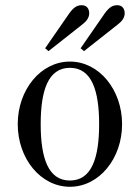

<svg xmlns="http://www.w3.org/2000/svg" viewBox="-20 -704 536 736"><path d="M289 -519 302 -508 430 -609C446 -621 458 -635 458 -653C458 -671 448 -684 430 -684C412 -684 399 -677 381 -652ZM153 -519 166 -508 294 -609C310 -621 322 -635 322 -653C322 -671 312 -684 294 -684C276 -684 263 -677 245 -652ZM136 -228C136 -356 164 -444 248 -444C332 -444 360 -356 360 -228C360 -100 332 -12 248 -12C164 -12 136 -100 136 -228ZM48 -228C48 -96 136 12 248 12C360 12 448 -96 448 -228C448 -360 360 -468 248 -468C136 -468 48 -360 48 -228Z"/></svg>

Font: Old Standard
Style: Regular
Weight: 400
Designer: Alexey Kryukov <alexios@thessalonica.org.ru>
Version: Version 2.0